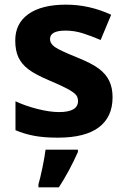

<svg xmlns="http://www.w3.org/2000/svg" viewBox="-20 -576 537 817"><path d="M143.6 208Q150.9 184.1 160.4 138.2Q169.9 92.3 173.8 61H311.5V70.8Q274.9 152.8 230.5 221.2H143.6ZM459 -162.1Q459 -78.1 400.6 -34.2Q342.3 9.8 226.1 9.8Q166.5 9.8 124.5 1.7Q82.5 -6.3 45.9 -22V-145Q87.4 -125.5 139.4 -112.3Q191.4 -99.1 231 -99.1Q312 -99.1 312 -146Q312 -163.6 301.3 -174.6Q290.5 -185.5 264.2 -199.5Q237.8 -213.4 193.8 -231.9Q130.9 -258.3 101.3 -280.8Q71.8 -303.2 58.3 -332.3Q44.9 -361.3 44.9 -403.8Q44.9 -476.6 101.3 -516.4Q157.7 -556.2 261.2 -556.2Q359.9 -556.2 453.1 -513.2L408.2 -405.8Q367.2 -423.3 331.5 -434.6Q295.9 -445.8 258.8 -445.8Q192.9 -445.8 192.9 -410.2Q192.9 -390.1 214.1 -375.5Q235.4 -360.8 307.1 -332Q371.1 -306.2 400.9 -283.7Q430.7 -261.2 444.8 -231.9Q459 -202.6 459 -162.1Z"/></svg>

Font: Zoram GWebM
Style: Bold
Weight: 700
Foundry: Ascender Corporation
Version: Version 1.000